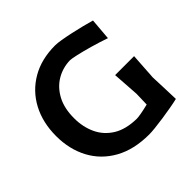

<svg xmlns="http://www.w3.org/2000/svg" viewBox="-183 -905 1095 1095"><g transform="rotate(-45 365.0 -357.5)"><path d="M425 12Q302 12 216.5 -35.8Q131 -83.5 86.5 -167Q42 -250.5 42 -357Q42 -465.5 86.2 -549Q130.5 -632.5 211.8 -679.8Q293 -727 404 -727Q421 -727 451.5 -722Q482 -717 518.8 -709Q555.5 -701 591.8 -692Q628 -683 657 -674.5L646 -543Q594 -561 542.8 -575.5Q491.5 -590 453.5 -598.5Q415.5 -607 403 -607Q344.5 -605.5 295.2 -576.5Q246 -547.5 216.2 -492.2Q186.5 -437 186.5 -356.5Q186.5 -286 213.2 -228.8Q240 -171.5 295.2 -137.2Q350.5 -103 436.5 -101.5Q449.5 -101.5 475.8 -106.2Q502 -111 534.5 -119Q535 -141 535.8 -161.8Q536.5 -182.5 537 -203.5Q534 -251.5 531.2 -289.5Q528.5 -327.5 526 -365H679Q676.5 -326.5 674 -289Q671.5 -251.5 668.5 -203.5Q670 -162 671.8 -120Q673.5 -78 675 -24Q650.5 -18 615 -11.8Q579.5 -5.5 542 0Q504.5 5.5 473 8.8Q441.5 12 425 12Z"/></g></svg>

Font: Commissioner Loud SemiBold
Style: Regular
Weight: 600
Designer: Kostas Bartsokas
Foundry: Kostas Bartsokas
Version: Version 1.000; ttfautohint (v1.8.3)